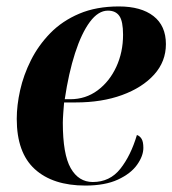

<svg xmlns="http://www.w3.org/2000/svg" viewBox="-20 -566 535 596"><path d="M245 10Q144 10 88 -41Q32 -92 32 -197Q32 -239 42.5 -286Q53 -333 76 -379Q99 -425 136 -463Q173 -501 226 -523.5Q279 -546 349 -546Q418 -546 456.5 -516Q495 -486 495 -429Q495 -375 458.5 -334.5Q422 -294 359 -271Q296 -248 215 -248H179Q178 -238 176.5 -216.5Q175 -195 175 -185Q175 -87 199.5 -44Q224 -1 268 -1Q321 -1 353.5 -42Q386 -83 405 -147Q414 -144 419.5 -135Q425 -126 425 -107Q425 -82 405.5 -54.5Q386 -27 346 -8.5Q306 10 245 10ZM198 -258Q246 -258 283 -285.5Q320 -313 341 -358.5Q362 -404 362 -458Q362 -500 350.5 -516.5Q339 -533 315 -533Q285 -533 259 -498Q233 -463 213 -401Q193 -339 181 -258Z"/></svg>

Font: Noto Serif Display SemiCondensed
Style: Bold Italic
Weight: 700
Width: 4
Italic angle: -12°
Designer: Monotype Design Team
Foundry: Monotype Imaging Inc.
Version: Version 2.009